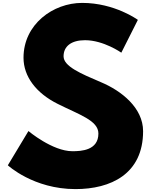

<svg xmlns="http://www.w3.org/2000/svg" viewBox="-20 -1281 1048 1323"><path d="M546 -1261C346 -1261 142 -1114 142 -883C142 -754 229 -639 378 -565C525 -491 658 -451 658 -361C658 -245 541 -239 479 -239C341 -239 176 -378 176 -378L34 -142C34 -142 210 22 500 22C742 22 966 -81 966 -377C966 -539 815 -656 677 -714C536 -774 418 -824 418 -893C418 -961 470 -1004 566 -1004C694 -1004 816 -918 816 -918L930 -1144C930 -1144 771 -1261 546 -1261Z"/></svg>

Font: Poland Can Into
Style: BigWritings
Weight: 700
Foundry: Cannot Into Space Fonts
Version: Version 0.92